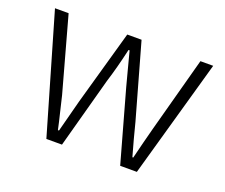

<svg xmlns="http://www.w3.org/2000/svg" viewBox="-94 -674 953 814"><g transform="rotate(20 383.0 -266.5)"><path d="M181.6 0 26.4 -533.2H87.9L180.7 -197.3Q183.6 -183.6 196.3 -131.8Q209 -80.1 214.8 -51.8H219.7Q245.1 -147.5 257.8 -197.3L352.5 -533.2H417L511.7 -197.3Q529.3 -127 550.8 -51.8H554.7Q560.5 -77.1 573.2 -126Q585.9 -174.8 591.8 -197.3L682.6 -533.2H740.2L589.8 0H514.6L424.8 -321.3Q417 -348.6 404.3 -398.9Q391.6 -449.2 384.8 -473.6H379.9Q360.4 -387.7 338.9 -319.3L252 0Z"/></g></svg>

Font: Bpmf Zihi Sans Light
Style: Light
Weight: 300
Foundry: But Ko
Version: Version 1.320